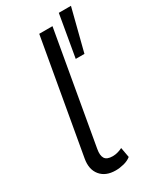

<svg xmlns="http://www.w3.org/2000/svg" viewBox="-200 -845 760 917"><g transform="rotate(-30 180.0 -386.0)"><path d="M153 8Q98 8 70 -26Q42 -60 52 -116L162 -740H235L127 -125Q121 -92 131.5 -75Q142 -58 174 -58Q190 -58 204.5 -62.5Q219 -67 228 -72L238 -17Q222 -4 198.5 2Q175 8 153 8ZM253 -549 293 -780H360L301 -549Z"/></g></svg>

Font: Livvic
Style: Italic
Weight: 400
Italic angle: -10°
Designer: Jacques Le Bailly, Baron von Fonthausen
Version: Version 1.001; ttfautohint (v1.8.2)